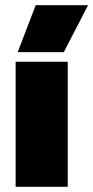

<svg xmlns="http://www.w3.org/2000/svg" viewBox="-20 -717 358 737"><path d="M117 -697H318L225 -517H48ZM40 -480H240V0H40Z"/></svg>

Font: Prompt ExtraBold
Style: Regular
Weight: 800
Designer: Katatrad Team
Foundry: CadsonDemak
Version: Version 1.001